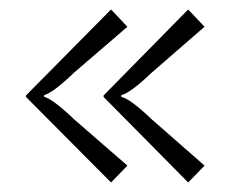

<svg xmlns="http://www.w3.org/2000/svg" viewBox="-20 -426 481 401"><path d="M196.3 -223.6V-226.6L373 -406.2L407.2 -370.1L296.9 -274.4Q252 -231.4 233.4 -227.5V-223.6Q252 -219.7 296.9 -176.8L407.2 -80.1L373 -44.9ZM34.2 -223.6V-226.6L211.9 -406.2L246.1 -370.1L134.8 -274.4Q89.8 -231.4 72.3 -227.5V-223.6Q89.8 -219.7 134.8 -176.8L246.1 -80.1L211.9 -44.9Z"/></svg>

Font: FoglihtenNo07
Style: Regular
Weight: 500
Designer: gluk (gluksza@wp.pl)
Foundry: gluk (gluksza@wp.pl)
Version: Version 0.871